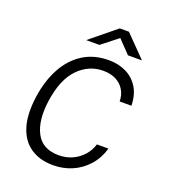

<svg xmlns="http://www.w3.org/2000/svg" viewBox="-128 -773 770 875"><g transform="rotate(20 257.0 -335.0)"><path d="M229.5 10Q165.5 10 121 -19.5Q76.5 -49 57.5 -108.2Q38.5 -167.5 51 -257Q62.5 -337.5 95.5 -398.5Q128.5 -459.5 181.5 -493.2Q234.5 -527 306 -527Q354 -527 391.2 -508.5Q428.5 -490 450.2 -454.5Q472 -419 473 -367H416Q415.5 -398.5 401.2 -422.2Q387 -446 361 -459.5Q335 -473 299 -473Q229 -473 177.5 -420Q126 -367 110.5 -257Q97 -160 128 -100.8Q159 -41.5 238 -41.5Q274 -41.5 304 -55.2Q334 -69 355.2 -93Q376.5 -117 385.5 -147.5H441.5Q426.5 -96.5 394.5 -61.2Q362.5 -26 320 -8Q277.5 10 229.5 10ZM177 -577.5 302.5 -680H347L447.5 -577.5H379.5L320 -639.5L241 -577.5Z"/></g></svg>

Font: Public Sans Thin ExtraLight
Style: Italic
Weight: 250
Italic angle: -8°
Version: Version 2.001